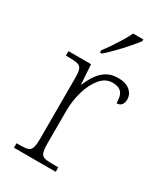

<svg xmlns="http://www.w3.org/2000/svg" viewBox="-191 -847 801 928"><g transform="rotate(30 209.5 -383.0)"><path d="M46 0V-25H64Q92 -25 107 -29Q122 -33 128 -49.5Q134 -66 134 -101V-439Q134 -472 128.5 -487.5Q123 -503 106 -507Q89 -511 56 -511H41V-536H167L174 -427H176Q188 -456 205.5 -483Q223 -510 249.5 -527Q276 -544 315 -544Q357 -544 380.5 -524.5Q404 -505 404 -475Q404 -458 395.5 -446Q387 -434 368 -434Q368 -477 352 -494Q336 -511 303 -511Q264 -511 235.5 -477Q207 -443 191.5 -390Q176 -337 176 -280V-100Q176 -65 181.5 -49Q187 -33 202.5 -29Q218 -25 246 -25H279V0ZM176 -619Q191 -638 208.5 -664Q226 -690 242.5 -717Q259 -744 269 -766H326V-756Q313 -739 288 -710Q263 -681 235 -652.5Q207 -624 186 -606H176Z"/></g></svg>

Font: Noto Serif Tamil ExtraLight
Style: Regular
Weight: 200
Designer: Indian Type Foundry, Tom Grace, and the Monotype Design Team
Foundry: Monotype Imaging Inc.
Version: Version 2.004; ttfautohint (v1.8.4.7-5d5b)